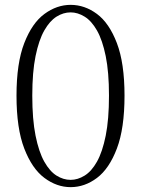

<svg xmlns="http://www.w3.org/2000/svg" viewBox="-20 -757 582 791"><path d="M271 14Q214 14 163 -24Q112 -62 80 -145Q48 -228 48 -363Q48 -497 80 -579.5Q112 -662 163 -699.5Q214 -737 271 -737Q329 -737 379.5 -699.5Q430 -662 461.5 -579.5Q493 -497 493 -363Q493 -228 461.5 -145Q430 -62 379.5 -24Q329 14 271 14ZM271 -16Q300 -16 328.5 -33.5Q357 -51 379.5 -91Q402 -131 415.5 -198Q429 -265 429 -363Q429 -460 415.5 -526Q402 -592 379.5 -631.5Q357 -671 328.5 -688.5Q300 -706 271 -706Q241 -706 213 -688.5Q185 -671 162.5 -631.5Q140 -592 126.5 -526Q113 -460 113 -363Q113 -265 126.5 -198Q140 -131 162.5 -91Q185 -51 213 -33.5Q241 -16 271 -16Z"/></svg>

Font: Noto Serif SC ExtraLight ExtraLight
Style: Regular
Weight: 250
Version: Version 2.002-H1;hotconv 1.1.0;makeotfexe 2.6.0